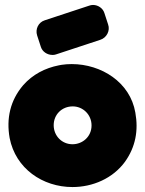

<svg xmlns="http://www.w3.org/2000/svg" viewBox="-20 -759 587 776"><path d="M270 -500C256 -500 242 -499 229 -497C225 -496 222 -496 218 -495C162 -484 112 -458 74 -415C21 -353 5 -280 19 -201C43 -78 152 -3 273 -3C355 -3 436 -38 485 -105C528 -165 540 -232 527 -304C506 -427 389 -500 270 -500ZM402 -706C396 -726 376 -739 356 -739C351 -739 345 -738 340 -736L161 -677C135 -669 122 -641 130 -616L145 -570C151 -550 171 -537 192 -537C196 -537 201 -537 206 -539L385 -598C411 -606 426 -635 417 -660ZM197 -253C197 -296 230 -329 274 -329C315 -329 350 -296 350 -252C350 -206 313 -176 273 -176C230 -176 197 -210 197 -253Z"/></svg>

Font: Periwinkle
Style: Bold
Weight: 700
Version: Version 2.001